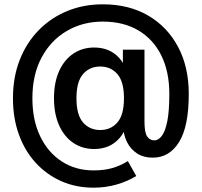

<svg xmlns="http://www.w3.org/2000/svg" viewBox="-20 -720 934 889"><path d="M413 149Q332 149 264 119Q196 89 145.5 34Q95 -21 67.5 -97Q40 -173 40 -265Q40 -363 71.5 -443Q103 -523 159.5 -580.5Q216 -638 291.5 -669Q367 -700 456 -700Q577 -700 666 -648Q755 -596 804.5 -503Q854 -410 854 -285Q854 -134 809 -62Q764 10 687 10Q645 10 615.5 -9Q586 -28 569.5 -59.5Q553 -91 551 -128L549 -162L564 -265L549 -367V-490H649V-157Q649 -106 661.5 -88Q674 -70 695 -70Q713 -70 729 -90.5Q745 -111 754.5 -158Q764 -205 764 -285Q764 -388 727 -463Q690 -538 621 -579Q552 -620 456 -620Q363 -620 289 -576.5Q215 -533 172.5 -453.5Q130 -374 130 -265Q130 -164 166 -89Q202 -14 266 27.5Q330 69 413 69Q463 69 500.5 58Q538 47 572 26L611 95Q570 120 519.5 134.5Q469 149 413 149ZM416 -30Q362 -30 320 -58Q278 -86 254 -139Q230 -192 230 -265Q230 -339 254 -391.5Q278 -444 320 -472Q362 -500 416 -500Q489 -500 533 -450.5Q577 -401 577 -309V-221Q577 -130 533 -80Q489 -30 416 -30ZM444 -118Q493 -118 523.5 -153Q554 -188 554 -265Q554 -342 523.5 -377Q493 -412 444 -412Q395 -412 364.5 -377Q334 -342 334 -265Q334 -188 364.5 -153Q395 -118 444 -118Z"/></svg>

Font: Radio Canada Big
Style: Regular
Weight: 400
Designer: Étienne Aubert Bonn
Foundry: Coppers and Brasses
Version: Version 1.001